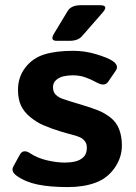

<svg xmlns="http://www.w3.org/2000/svg" viewBox="-20 -721 531 750"><path d="M201.7 -561.5Q173.8 -561.5 191.4 -590.3L244.1 -677.7Q257.8 -700.7 295.9 -700.7H370.1Q406.2 -700.7 380.9 -671.9L300.3 -579.6Q284.7 -561.5 251 -561.5ZM45.4 -34.2Q21.5 -51.3 32.2 -70.8L57.1 -116.2Q70.3 -140.6 98.1 -122.1Q126 -103.5 163.8 -94.7Q201.7 -85.9 232.9 -85.9Q254.9 -85.9 273.9 -90.3Q293 -94.7 306.2 -107.4Q319.3 -120.1 319.3 -144.5Q319.3 -159.2 311.5 -169.4Q303.7 -179.7 291.5 -185.1Q279.3 -190.4 265.6 -193.8Q247.6 -198.2 213.6 -208.5Q179.7 -218.8 148.4 -232.4Q122.6 -243.7 97.9 -263.9Q73.2 -284.2 61.8 -309.1Q50.3 -334 50.3 -370.6Q50.3 -419.9 78.9 -457Q107.4 -494.1 152.8 -508.3Q198.2 -522.5 266.1 -522.5Q312 -522.5 355.5 -509.3Q398.9 -496.1 417.5 -484.4Q446.8 -465.8 432.1 -444.8L402.3 -401.4Q388.7 -381.8 358.4 -398.4Q335.4 -411.1 313.2 -418.9Q291 -426.8 263.7 -426.8Q245.1 -426.8 228 -422.9Q210.9 -418.9 199 -408.2Q187 -397.5 187 -379.9Q187 -361.3 198 -350.8Q209 -340.3 223.4 -335.4Q237.8 -330.6 251 -326.2Q278.3 -317.4 306.2 -309.3Q334 -301.3 362.8 -290Q387.7 -280.3 411.1 -262.2Q434.6 -244.1 445.3 -216.3Q456.1 -188.5 456.1 -152.8Q456.1 -105.5 427.7 -64.9Q399.4 -24.4 353 -7.3Q306.6 9.8 245.1 9.8Q176.3 9.8 127.9 0Q79.6 -9.8 45.4 -34.2Z"/></svg>

Font: Istok Web
Style: Bold
Weight: 700
Designer: Andrey V. Panov
Foundry: Andrey V. Panov
Version: Version 1.0.2g